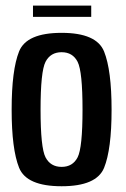

<svg xmlns="http://www.w3.org/2000/svg" viewBox="-20 -659 450 684"><path d="M199.5 4.5Q74.5 4.5 48 -61.5Q21.5 -127.5 21.5 -268.5Q21.5 -409.5 48 -475.8Q74.5 -542 199.5 -542Q324 -542 350.8 -475.5Q377.5 -409 377.5 -268Q377.5 -127 350.8 -61.2Q324 4.5 199.5 4.5ZM199.5 -64.5Q239 -64.5 256.5 -98.5Q274 -132.5 274 -268.5Q274 -404.5 256.5 -438.8Q239 -473 199.5 -473Q160 -473 142.2 -438.8Q124.5 -404.5 124.5 -268.5Q124.5 -132.5 142.2 -98.5Q160 -64.5 199.5 -64.5ZM97.5 -639H305V-599H97.5Z"/></svg>

Font: Anybody Narrow Medium
Style: Regular
Weight: 500
Width: 3
Designer: Tyler Finck
Foundry: Etcetera Type Company
Version: Version 1.000; ttfautohint (v1.8)